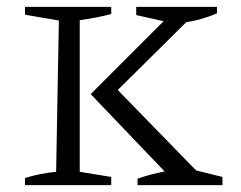

<svg xmlns="http://www.w3.org/2000/svg" viewBox="-20 -541 704 561"><path d="M53 0V-21Q76 -28 99 -32.5Q122 -37 144 -39L152 -481L53 -498V-521H305V-500Q286 -495 263.5 -490.5Q241 -486 213 -482V-39L305 -24V0ZM382 0V-19Q419 -32 461 -40L245 -266L458 -479L378 -497V-521H614V-502Q593 -493 571 -486.5Q549 -480 524 -476L324 -278L553 -43L630 -24V0Z"/></svg>

Font: Piazzolla SC Light
Style: Regular
Weight: 300
Designer: Juan Pablo del Peral
Foundry: Huerta Tipografica
Version: Version 1.330